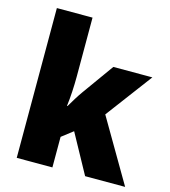

<svg xmlns="http://www.w3.org/2000/svg" viewBox="-112 -850 835 941"><g transform="rotate(15 305.0 -380.0)"><path d="M241 -460V-760H60V0H241V-155L298 -199L407 0H610L424 -318L600 -553H402L288 -394C272 -372 250 -336 235 -310H232C238 -356 241 -413 241 -460Z"/></g></svg>

Font: Noto Sans Arabic UI SmCn Bk
Style: Regular
Weight: 900
Width: 4
Designer: Monotype Design Team, Nadine Chahine and Nizar Qandah
Foundry: Monotype Imaging Inc.
Version: Version 2.010